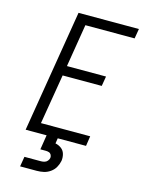

<svg xmlns="http://www.w3.org/2000/svg" viewBox="-137 -818 851 1115"><g transform="rotate(15 288.0 -260.5)"><path d="M72 0H435L444 -60H148L198 -360H433L443 -419H208L250 -676H546L556 -735H193ZM96 214H196Q217 214 237.5 209.5Q258 205 276.5 192Q295 179 305.5 160Q316 141 320 121Q323 100 317.5 80Q312 60 296 48Q280 36 260 32L265 0H198L184 88H217Q227 88 236 91Q245 94 249.5 102.5Q254 111 253 121Q251 131 244 139.5Q237 148 226.5 151Q216 154 206 154H106Z"/></g></svg>

Font: Iosevka Sparkle Light Oblique
Style: Regular
Weight: 300
Italic angle: -9°
Designer: Belleve Invis
Foundry: Belleve Invis
Version: Version 4.5.0; ttfautohint (v1.8.3)